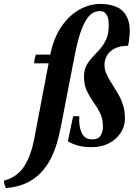

<svg xmlns="http://www.w3.org/2000/svg" viewBox="-125 -740 711 985"><path d="M150 -415H50Q50 -424 53 -437.5Q56 -451 59 -460H159Q159 -450 156 -437Q153 -424 150 -415ZM532 -505Q488 -505 461 -490Q434 -475 422.5 -452.5Q411 -430 411 -408Q411 -384 421.5 -360.5Q432 -337 447.5 -313Q463 -289 479 -262Q495 -235 505.5 -203Q516 -171 516 -132Q516 -91 493.5 -57.5Q471 -24 433 -4.5Q395 15 347 15Q303 15 274 6.5Q245 -2 223 -15L250 -143Q266 -146 282 -143Q278 -96 293 -60.5Q308 -25 349 -25Q378 -25 390.5 -43.5Q403 -62 403 -92Q403 -131 388.5 -160Q374 -189 354.5 -216Q335 -243 320.5 -273.5Q306 -304 306 -346Q306 -381 319 -405Q332 -429 351 -448.5Q370 -468 388.5 -489Q407 -510 420 -538.5Q433 -567 433 -610Q433 -636 427.5 -652Q422 -668 412 -675.5Q402 -683 387 -683Q353 -683 329.5 -655Q306 -627 289 -576.5Q272 -526 259 -460L192 -114Q185 -77 174.5 -33.5Q164 10 145.5 53Q127 96 96.5 133Q66 170 19.5 194.5Q-27 219 -95 225Q-99 215 -101.5 207.5Q-104 200 -105 187Q-40 170 -3.5 117Q33 64 51 -30L133 -460Q150 -544 189 -602Q228 -660 281 -690Q334 -720 391 -720Q441 -720 479 -701.5Q517 -683 533 -636Q549 -589 532 -505Z"/></svg>

Font: Poltawski Nowy
Style: Bold Italic
Weight: 700
Italic angle: -12°
Designer: Adam Pótawski, Mateusz Machalski, Borys Kosmynka, Ania Wieluska
Foundry: Capitalics.wtf
Version: Version 1.001;gftools[0.9.25]